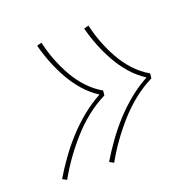

<svg xmlns="http://www.w3.org/2000/svg" viewBox="-94 -680 689 683"><g transform="rotate(-20 250.0 -339.0)"><path d="M227 -94 211 -103Q232 -138 256.5 -172Q281 -206 309 -236.5Q337 -267 369.5 -293.5Q402 -320 439 -340Q408 -360 384.5 -387Q361 -414 343.5 -445Q326 -476 312.5 -510Q299 -544 290 -579L308 -584Q316 -548 329 -514.5Q342 -481 359.5 -450Q377 -419 401 -393Q425 -367 456 -349L454 -331Q416 -312 383.5 -286Q351 -260 323 -228.5Q295 -197 271 -163.5Q247 -130 227 -94ZM49 -94 33 -103Q54 -138 78.5 -172Q103 -206 131 -236.5Q159 -267 191.5 -293.5Q224 -320 261 -340Q230 -360 206.5 -387Q183 -414 165.5 -445Q148 -476 134.5 -510Q121 -544 112 -579L130 -584Q138 -548 151 -514.5Q164 -481 181.5 -450Q199 -419 223 -393Q247 -367 278 -349L276 -331Q238 -312 205.5 -286Q173 -260 145 -228.5Q117 -197 93 -163.5Q69 -130 49 -94Z"/></g></svg>

Font: Iosevka SS18 Thin
Style: Italic
Weight: 100
Italic angle: -9°
Monospace: yes
Designer: Belleve Invis
Foundry: Belleve Invis
Version: Version 25.1.1; ttfautohint (v1.8.4)